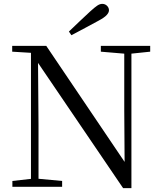

<svg xmlns="http://www.w3.org/2000/svg" viewBox="-20 -965 836 992"><path d="M336 -802Q364 -829 392 -855.5Q420 -882 446 -906Q469 -927 482.5 -936Q496 -945 508 -945Q523 -945 533 -935Q543 -925 543 -912Q543 -900 531 -887Q519 -874 489 -858Q455 -839 419.5 -820.5Q384 -802 349 -783ZM44 0V-30L150 -42H172L301 -30V0ZM140 0V-705H176L179 -319V0ZM501 -698V-728H756V-698L651 -687H631ZM616 7 167 -654 165 -655 141 -692 43 -698V-728H219L641 -103L624 -97L622 -395V-728H659V7Z"/></svg>

Font: Noto Serif KR
Style: Regular
Weight: 400
Designer: Ryoko NISHIZUKA  (kana & ideographs); Frank Grießhammer (Latin, Greek & Cyrillic); Wenlong ZHANG  (bopomofo); Sandoll Co
Foundry: Adobe
Version: Version 2.003-H1;hotconv 1.1.1;makeotfexe 2.6.0